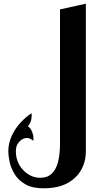

<svg xmlns="http://www.w3.org/2000/svg" viewBox="-20 -820 510 1040"><path d="M305 -40V-769L445 -800V0ZM216 200Q155 200 117 178Q79 156 59 123Q39 90 32 56.5Q25 23 25 0Q25 -44 43.5 -84Q62 -124 91 -155.5Q120 -187 151 -207Q153 -188 149 -171Q145 -154 131 -135Q142 -130 149.5 -115.5Q157 -101 160 -85Q163 -69 160 -57Q144 -72 128 -72.5Q112 -73 98 -64Q84 -54 75 -39.5Q66 -25 66 1Q66 40 84 72Q102 104 132 123.5Q162 143 198 143Q237 143 260.5 120.5Q284 98 294.5 56.5Q305 15 305 -40V-309L445 -340V0Q445 56 419 101.5Q393 147 342.5 173.5Q292 200 216 200Z"/></svg>

Font: Reem Kufi Fun
Style: Regular
Weight: 400
Designer: Khaled Hosny
Version: Version 1.005